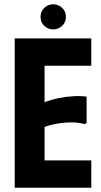

<svg xmlns="http://www.w3.org/2000/svg" viewBox="-20 -880 475 900"><path d="M408 -700V-572H189V-401Q220 -413 254.5 -420Q289 -427 323 -429Q357 -431 386 -427V-304L377 -298Q354 -305 323.5 -306Q293 -307 258 -302Q223 -297 189 -285V-128H408V0H49V-700ZM229 -742Q206 -742 188 -758.5Q170 -775 170 -801Q170 -827 188 -843.5Q206 -860 229 -860Q253 -860 271 -843.5Q289 -827 289 -801Q289 -775 271 -758.5Q253 -742 229 -742Z"/></svg>

Font: Phudu SemiBold
Style: Regular
Weight: 600
Version: Version 1.005;gftools[0.9.23]